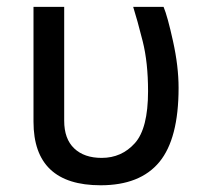

<svg xmlns="http://www.w3.org/2000/svg" viewBox="-20 -533 607 568"><path d="M277.8 15.1Q79.1 15.1 79.1 -172.9V-512.7H169.9V-175.8Q169.9 -122.1 199.5 -94Q229 -65.9 280.8 -65.9Q339.8 -65.9 378.9 -109.4Q418 -152.8 418 -263.2Q418 -348.1 402.1 -411.1Q386.2 -474.1 374 -512.7H463.9Q475.6 -484.9 491.9 -410.9Q508.3 -336.9 508.3 -272.9Q508.3 -122.6 451.4 -53.7Q394.5 15.1 277.8 15.1Z"/></svg>

Font: Cadman
Style: Regular
Weight: 400
Designer: Paul James MIller
Foundry: High-Logic / Made with FontCreator
Version: Version 2.114;March 28, 2021;FontCreator 13.0.0.2683 64-bit